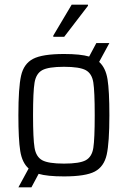

<svg xmlns="http://www.w3.org/2000/svg" viewBox="-20 -750 549 825"><path d="M450 -255Q450 -137 438.5 -85.5Q427 -34 387.5 -13Q348 8 255 8Q183 8 146 -3L115 55H59L103 -26Q75 -51 67 -101Q59 -151 59 -255Q59 -373 70.5 -424.5Q82 -476 122 -497Q162 -518 255 -518Q326 -518 363 -507L394 -565H450L406 -484Q434 -459 442 -409.5Q450 -360 450 -255ZM387 -255Q387 -357 381 -395.5Q375 -434 348.5 -448.5Q322 -463 255 -463Q188 -463 161.5 -448.5Q135 -434 128.5 -395Q122 -356 122 -255Q122 -154 128.5 -115Q135 -76 161.5 -61.5Q188 -47 255 -47Q322 -47 348.5 -61.5Q375 -76 381 -114.5Q387 -153 387 -255ZM209 -592V-597L288 -730H358V-725L256 -592Z"/></svg>

Font: Saira Semi Condensed Light
Style: Regular
Weight: 300
Width: 4
Designer: Hector Gatti with collaboration of the Omnibus-Type team
Foundry: Omnibus-Type
Version: Version 1.001; ttfautohint (v1.8)